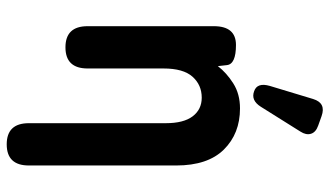

<svg xmlns="http://www.w3.org/2000/svg" viewBox="-225 -582 982 572"><g transform="rotate(90 266.0 -296.0)"><path d="M121 0Q58 0 58 -66V-442Q58 -508 114 -508Q171 -508 174 -481L177 -454Q197 -480 228.5 -500Q260 -520 303 -520Q378 -520 425.5 -472Q473 -424 473 -330V109Q473 175 410 175Q347 175 347 109V-299Q347 -352 326.5 -379Q306 -406 271 -406Q233 -406 208.5 -378.5Q184 -351 184 -292V-66Q184 0 121 0ZM298 -582Q279 -552 252 -562Q225 -571 236 -609L275 -738Q287 -777 326 -763L354 -753Q374 -746 378.5 -731.5Q383 -717 372 -700Z"/></g></svg>

Font: Zen Maru Gothic Black
Style: Regular
Weight: 900
Designer: Yoshimichi Ohira
Foundry: Positype
Version: Version 1.001